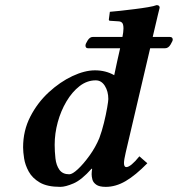

<svg xmlns="http://www.w3.org/2000/svg" viewBox="-20 -718 693 748"><path d="M457 -574Q461 -594 461 -607Q461 -624 455.5 -629.5Q450 -635 440 -635L409 -637Q404 -637 404 -642L408 -672Q423 -673 449.5 -676Q476 -679 504.5 -682.5Q533 -686 556.5 -690Q580 -694 590 -698Q602 -698 602 -688Q602 -688 595 -659.5Q588 -631 577 -583L575 -574H642Q653 -574 653 -563Q653 -559 644.5 -544.5Q636 -530 623 -530H565L470 -125Q463 -95 463 -83Q463 -67 472 -67Q489 -67 523 -109L554 -82Q508 -35 469.5 -12.5Q431 10 392 10Q367 10 355 1.5Q343 -7 340 -18.5Q337 -30 337 -39Q337 -42 337.5 -49Q338 -56 339 -60L337 -61Q298 -17 266.5 -3.5Q235 10 215 10Q164 10 135 -7Q106 -24 92 -49.5Q78 -75 74 -100.5Q70 -126 70 -144Q70 -209 98 -263.5Q126 -318 170 -358.5Q214 -399 262 -421.5Q310 -444 350 -444Q392 -444 425 -425Q430 -449 436.5 -479Q443 -509 448 -530H323Q313 -530 313 -541Q313 -547 321.5 -560.5Q330 -574 341 -574ZM402 -332Q402 -362 388.5 -383.5Q375 -405 353 -405Q319 -405 290 -382.5Q261 -360 239 -323Q217 -286 205 -242Q193 -198 193 -154Q193 -128 196 -101Q199 -74 211.5 -56.5Q224 -39 250 -39Q262 -39 283.5 -59Q305 -79 328.5 -111.5Q352 -144 367 -180Q377 -207 385 -239.5Q393 -272 397.5 -298.5Q402 -325 402 -332Z"/></svg>

Font: Libertinus Serif Semibold Italic
Style: Regular
Weight: 600
Italic angle: -11.5°
Designer: Philipp H. Poll, Khaled Hosny
Foundry: Caleb Maclennan
Version: Version 7.051;RELEASE